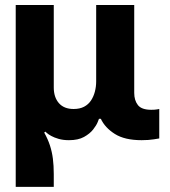

<svg xmlns="http://www.w3.org/2000/svg" viewBox="-20 -550 680 767"><path d="M194.8 196.6H42.8V-530H194.8V-200.4Q194.8 -161.6 215.2 -138.1Q235.6 -114.6 274.2 -114.6Q298.8 -114.6 316 -123.7Q333.2 -132.8 343.6 -148.6Q354 -164.4 359.1 -184.2Q364.2 -204 364.2 -224.8V-530H516.2V-178.8Q516.2 -149 530.9 -130.2Q545.6 -111.4 584.4 -111.4Q598.6 -111.4 607.4 -113Q616.2 -114.6 616.2 -114.6V3Q616.2 3 595.1 6.5Q574 10 545.8 10Q478.2 10 438.8 -14.9Q399.4 -39.8 382.8 -75.4H375.4Q375.4 -75.4 370.3 -62.4Q365.2 -49.4 352.1 -32.7Q339 -16 315.7 -3Q292.4 10 255.4 10Q232 10 214 4.7Q196 -0.6 184.4 -7.1Q172.8 -13.6 167 -18.9Q161.2 -24.2 161.2 -24.2L156.6 -20.4Q171.4 6 179.6 31.3Q187.8 56.6 191.3 84.1Q194.8 111.6 194.8 145.6Z"/></svg>

Font: Be Vietnam Pro Variable Thin
Style: Regular
Weight: 100
Designer: Lam Bao, Tony Le, Vietanh Nguyen
Foundry: Yellow Type Foundry
Version: Version 1.002